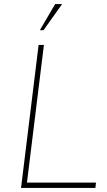

<svg xmlns="http://www.w3.org/2000/svg" viewBox="-20 -920 526 940"><path d="M250 -900H284L193 -772H175ZM169 -700H195L112 -26H450L447 0H83Z"/></svg>

Font: Haskoy Thin
Style: Italic
Weight: 100
Designer: Ertekin Erdin
Foundry: Ertekin Erdin
Version: Version 2.000; ttfautohint (v1.8.4.7-5d5b)